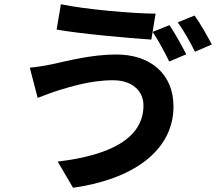

<svg xmlns="http://www.w3.org/2000/svg" viewBox="-20 -825 1040 902"><path d="M776 -707 697 -675C724 -636 755 -577 775 -536L855 -570C836 -607 801 -671 776 -707ZM894 -752 815 -720C843 -682 875 -624 896 -582L975 -616C957 -651 921 -715 894 -752ZM654 -330C654 -175 497 -95 251 -66L323 57C598 19 795 -113 795 -325C795 -480 684 -569 527 -569C412 -569 301 -540 228 -524C196 -517 153 -510 120 -507L157 -365C186 -376 224 -391 253 -400C304 -415 402 -448 511 -448C604 -448 654 -395 654 -330ZM266 -805 246 -686C360 -666 575 -647 691 -639L711 -761C606 -761 381 -781 266 -805Z"/></svg>

Font: Genne Gothic Bold
Style: Regular
Weight: 700
Designer: Ryoko NISHIZUKA (kana & ideographs); Paul D. Hunt (Latin, Greek & Cyrillic); Wenlong ZHANG (bopomofo); Sandoll Communica
Foundry: Adobe Systems Incorporated
Version: Version 1.004;PS 1.004;hotconv 16.6.51;makeotf.lib2.5.65220